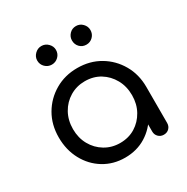

<svg xmlns="http://www.w3.org/2000/svg" viewBox="-171 -899 1019 1048"><g transform="rotate(-30 338.0 -374.5)"><path d="M322 4Q248 4 189 -32Q130 -68 96 -131Q62 -194 62 -273Q62 -353 98.5 -415.5Q135 -478 197.5 -514.5Q260 -551 338 -551Q417 -551 479 -514.5Q541 -478 577.5 -415Q614 -352 614 -273L578 -265Q578 -189 544.5 -128Q511 -67 453.5 -31.5Q396 4 322 4ZM338 -79Q392 -79 433.5 -104.5Q475 -130 499.5 -174Q524 -218 524 -273Q524 -329 499.5 -373Q475 -417 433.5 -442.5Q392 -468 338 -468Q286 -468 243.5 -442.5Q201 -417 176.5 -373Q152 -329 152 -273Q152 -218 176.5 -174Q201 -130 243.5 -104.5Q286 -79 338 -79ZM567 1Q547 1 533.5 -12.5Q520 -26 520 -46V-205L539 -302L614 -273V-46Q614 -26 601 -12.5Q588 1 567 1ZM229 -636Q205 -636 187.5 -653Q170 -670 170 -695Q170 -718 187.5 -735.5Q205 -753 229 -753Q253 -753 270.5 -735.5Q288 -718 288 -695Q288 -670 270.5 -653Q253 -636 229 -636ZM447 -636Q422 -636 405.5 -653Q389 -670 389 -695Q389 -718 405.5 -735.5Q422 -753 447 -753Q471 -753 488 -735.5Q505 -718 505 -695Q505 -670 488 -653Q471 -636 447 -636Z"/></g></svg>

Font: Comfortaa SemiBold
Style: Regular
Weight: 600
Designer: Johan Aakerlund
Foundry: Johan Aakerlund
Version: Version 3.104; ttfautohint (v1.8.1.43-b0c9)